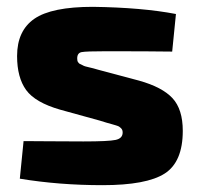

<svg xmlns="http://www.w3.org/2000/svg" viewBox="-20 -531 581 562"><path d="M272 -178 156 -210Q83 -231 56.5 -267.5Q30 -304 30 -367Q30 -441 80.5 -476Q131 -511 252 -511Q396 -509 495 -490L484 -380Q418 -381 290 -381Q232 -381 219 -378.5Q206 -376 206 -360Q206 -357 206.5 -354Q207 -351 208.5 -349Q210 -347 211.5 -345.5Q213 -344 216 -343L222 -340Q225 -338 230.5 -336.5Q236 -335 240.5 -334Q245 -333 253 -331Q261 -329 267 -327L387 -295Q455 -276 485 -243.5Q515 -211 515 -148Q515 -57 462 -23Q409 11 280 11Q153 11 38 -8L49 -118Q59 -118 122 -117.5Q185 -117 224 -117Q298 -117 318.5 -121.5Q339 -126 339 -143Q339 -147 338 -150Q337 -153 334 -156Q331 -159 328.5 -160.5Q326 -162 319.5 -164Q313 -166 307.5 -167.5Q302 -169 291.5 -172Q281 -175 272 -178Z"/></svg>

Font: Ezarion Extra Bold
Style: Regular
Weight: 800
Designer: Natanael Gama
Version: Version 1.001;PS 001.001;hotconv 1.0.70;makeotf.lib2.5.58329